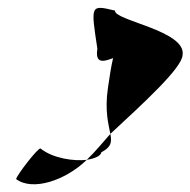

<svg xmlns="http://www.w3.org/2000/svg" viewBox="-20 -502 485 489"><path d="M21 -46C63 -14 148 -43 201 -95C170 -91 115 -98 83 -124C75 -124 23 -56 21 -46ZM228 -378C222 -340 242 -344 268 -354C263 -333 259 -306 255 -279C246 -218 257 -184 261 -161C345 -239 444 -329 445 -362C455 -424 269 -450 273 -475C210 -490 211 -490 228 -378ZM201 -95C221 -98 237 -105 238 -114C264 -128 265 -140 261 -161C240 -137 221 -114 201 -95Z"/></svg>

Font: Ampere
Style: SCUltCndIta
Weight: 400
Version: Version 1